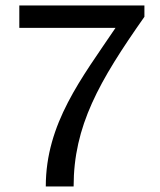

<svg xmlns="http://www.w3.org/2000/svg" viewBox="-20 -674 577 694"><path d="M49.8 -654.3V-573.2H397.5C274.4 -390.6 145.5 -227.5 145.5 0H246.1C246.1 -218.8 337.9 -379.9 502 -613.3V-654.3Z"/></svg>

Font: Sen-gleads
Style: Regular
Weight: 400
Designer: Kosal Sen, Philatype
Foundry: Philatype
Version: Version 1.004; ttfautohint (v1.8.3)